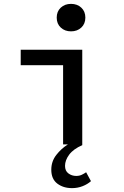

<svg xmlns="http://www.w3.org/2000/svg" viewBox="-20 -746 640 992"><path d="M352 226Q307 226 276 202.5Q245 179 245 131Q245 88 270.5 55Q296 22 331 0H306V-409H87V-489H405V4Q359 24 337.5 53Q316 82 316 111Q316 137 333.5 150Q351 163 374 163Q390 163 402.5 157Q415 151 425 144L450 190Q432 206 406.5 216Q381 226 352 226ZM347 -584Q315 -584 294 -603.5Q273 -623 273 -655Q273 -687 294 -706.5Q315 -726 347 -726Q379 -726 400 -706.5Q421 -687 421 -655Q421 -623 400 -603.5Q379 -584 347 -584Z"/></svg>

Font: Source Code Pro ExtraLight Medium
Style: Regular
Weight: 500
Monospace: yes
Version: Version 1.018;hotconv 1.0.116;makeotfexe 2.5.65601